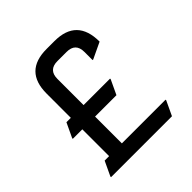

<svg xmlns="http://www.w3.org/2000/svg" viewBox="-193 -888 1039 1039"><g transform="rotate(-45 326.0 -368.5)"><path d="M73.2 0V-4.9L112.3 -87.9H146.5V-293H73.7V-297.9L112.8 -380.9H146.5V-566.4Q146.5 -737.3 317.4 -737.3H377.4Q548.3 -737.3 548.3 -562.5L455.6 -518.6H450.7V-581.1Q450.7 -649.4 382.3 -649.4H312.5Q244.1 -649.4 244.1 -581.1V-380.9H446.8V-376L407.7 -293H244.1V-87.9H578.6V-83L539.6 0Z"/></g></svg>

Font: Nova Square
Style: Book
Weight: 400
Designer: Wojciech Kalinowski "wmk69" (wmk69@o2.pl)
Foundry: Wojciech Kalinowski "wmk69" (wmk69@o2.pl)
Version: Version 3.1.0; 2021-05-23